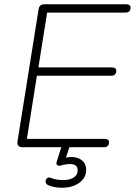

<svg xmlns="http://www.w3.org/2000/svg" viewBox="-20 -690 632 900"><path d="M62 -27 161 -647Q163 -659 170 -664.5Q177 -670 188 -670H571Q581 -670 586.5 -666Q592 -662 592 -655Q592 -642 585.5 -636.5Q579 -631 569 -631H201L160 -374H504Q514 -374 519.5 -370Q525 -366 525 -359Q525 -346 518.5 -340.5Q512 -335 502 -335H153L106 -39H470Q480 -39 485.5 -35Q491 -31 491 -24Q491 -11 484.5 -5.5Q478 0 468 0H85Q72 0 66 -7Q60 -14 62 -27ZM206 178Q195 173 194 162.5Q193 152 200.5 145.5Q208 139 219 144Q242 154 278 154Q307 154 325.5 142Q344 130 344 109Q344 79 309 79Q288 79 269 85Q261 87 256 87Q251 87 248 84Q245 81 244.5 77Q244 73 247 64L274 -20H312L287 55L269 53Q299 46 315 46Q345 46 364.5 62Q384 78 384 106Q384 143 352 166.5Q320 190 271 190Q233 190 206 178Z"/></svg>

Font: SN Pro Thin
Style: Italic
Weight: 200
Italic angle: -9°
Designer: Tobias Whetton
Foundry: Supernotes
Version: Version 1.003;Glyphs 3.3 (3324)